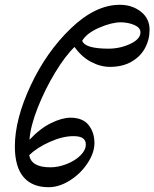

<svg xmlns="http://www.w3.org/2000/svg" viewBox="-20 -781 644 801"><path d="M604 -657Q604 -615 584.5 -579.5Q565 -544 527.5 -523Q490 -502 439 -502Q399 -502 359.5 -523Q320 -544 291 -585Q253 -549 210.5 -479Q168 -409 137.5 -332Q107 -255 103 -198Q147 -245 193 -267.5Q239 -290 274 -290Q325 -290 349.5 -259.5Q374 -229 374 -184Q374 -144 345.5 -100.5Q317 -57 272 -28.5Q227 0 183 0Q114 0 78 -42.5Q42 -85 42 -170Q42 -283 107.5 -423.5Q173 -564 275.5 -662.5Q378 -761 480 -761Q531 -761 567.5 -732.5Q604 -704 604 -657ZM566 -646Q566 -665 542 -676Q518 -687 485 -688Q446 -688 394 -665.5Q342 -643 323 -611Q334 -578 433 -578Q481 -578 523.5 -598Q566 -618 566 -646ZM102 -134Q110 -83 190 -83Q224 -83 259 -97Q294 -111 316 -133Q338 -155 338 -178Q338 -196 325.5 -204.5Q313 -213 286 -213Q241 -213 187.5 -189Q134 -165 102 -134Z"/></svg>

Font: EB Garamond Medium
Style: Italic
Weight: 500
Italic angle: -17.2°
Designer: Georg Duffner and Octavio Pardo
Foundry: Georg Duffner
Version: Version 1.000